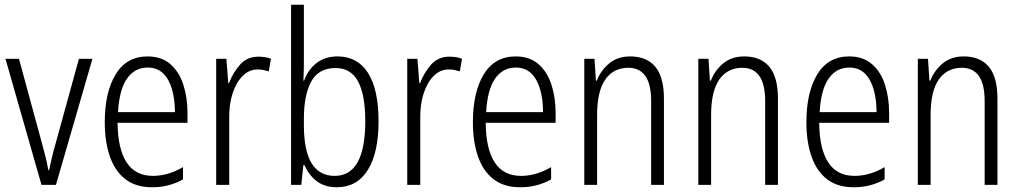

<svg xmlns="http://www.w3.org/2000/svg" viewBox="-20 -780 4299 810"><path d="M155 0 3 -532H60L155 -183Q163 -153 171 -122.5Q179 -92 184 -62H187Q192 -86 199 -115.5Q206 -145 215 -176L313 -532H370L216 0Z M603 -542Q661 -542 698.5 -509.5Q736 -477 753.5 -422.5Q771 -368 771 -303V-262H476Q477 -152 514 -95Q551 -38 625 -38Q689 -38 752 -75V-23Q723 -7 691 1.5Q659 10 621 10Q553 10 509 -24Q465 -58 443.5 -120Q422 -182 422 -264Q422 -391 468 -466.5Q514 -542 603 -542ZM603 -495Q548 -495 515.5 -448Q483 -401 478 -307H718Q718 -359 706 -402Q694 -445 668.5 -470Q643 -495 603 -495Z M1070 -541Q1083 -541 1097 -539Q1111 -537 1123 -532L1114 -479Q1104 -482 1092 -484.5Q1080 -487 1067 -487Q1030 -487 1002.5 -458.5Q975 -430 960.5 -383.5Q946 -337 947 -282V0H892V-532H935L943 -429H946Q962 -472 992 -506.5Q1022 -541 1070 -541Z M1262 -523Q1262 -503 1261.5 -481Q1261 -459 1260 -440H1263Q1280 -487 1316 -514.5Q1352 -542 1404 -542Q1488 -542 1532.5 -472.5Q1577 -403 1577 -268Q1577 -135 1531.5 -62.5Q1486 10 1401 10Q1350 10 1316.5 -15.5Q1283 -41 1264 -84H1260L1251 0H1208V-760H1262ZM1396 -493Q1323 -493 1292.5 -435Q1262 -377 1262 -280V-252Q1262 -38 1392 -38Q1521 -38 1521 -269Q1521 -380 1490.5 -436.5Q1460 -493 1396 -493Z M1876 -541Q1889 -541 1903 -539Q1917 -537 1929 -532L1920 -479Q1910 -482 1898 -484.5Q1886 -487 1873 -487Q1836 -487 1808.5 -458.5Q1781 -430 1766.5 -383.5Q1752 -337 1753 -282V0H1698V-532H1741L1749 -429H1752Q1768 -472 1798 -506.5Q1828 -541 1876 -541Z M2156 -542Q2214 -542 2251.5 -509.5Q2289 -477 2306.5 -422.5Q2324 -368 2324 -303V-262H2029Q2030 -152 2067 -95Q2104 -38 2178 -38Q2242 -38 2305 -75V-23Q2276 -7 2244 1.5Q2212 10 2174 10Q2106 10 2062 -24Q2018 -58 1996.5 -120Q1975 -182 1975 -264Q1975 -391 2021 -466.5Q2067 -542 2156 -542ZM2156 -495Q2101 -495 2068.5 -448Q2036 -401 2031 -307H2271Q2271 -359 2259 -402Q2247 -445 2221.5 -470Q2196 -495 2156 -495Z M2639 -542Q2708 -542 2744.5 -498.5Q2781 -455 2781 -363V0H2727V-353Q2727 -425 2702.5 -459.5Q2678 -494 2631 -494Q2568 -494 2533.5 -444.5Q2499 -395 2499 -294V0H2445V-532H2488L2494 -440H2498Q2514 -482 2549.5 -512Q2585 -542 2639 -542Z M3120 -542Q3189 -542 3225.5 -498.5Q3262 -455 3262 -363V0H3208V-353Q3208 -425 3183.5 -459.5Q3159 -494 3112 -494Q3049 -494 3014.5 -444.5Q2980 -395 2980 -294V0H2926V-532H2969L2975 -440H2979Q2995 -482 3030.5 -512Q3066 -542 3120 -542Z M3563 -542Q3621 -542 3658.5 -509.5Q3696 -477 3713.5 -422.5Q3731 -368 3731 -303V-262H3436Q3437 -152 3474 -95Q3511 -38 3585 -38Q3649 -38 3712 -75V-23Q3683 -7 3651 1.5Q3619 10 3581 10Q3513 10 3469 -24Q3425 -58 3403.5 -120Q3382 -182 3382 -264Q3382 -391 3428 -466.5Q3474 -542 3563 -542ZM3563 -495Q3508 -495 3475.5 -448Q3443 -401 3438 -307H3678Q3678 -359 3666 -402Q3654 -445 3628.5 -470Q3603 -495 3563 -495Z M4046 -542Q4115 -542 4151.5 -498.5Q4188 -455 4188 -363V0H4134V-353Q4134 -425 4109.5 -459.5Q4085 -494 4038 -494Q3975 -494 3940.5 -444.5Q3906 -395 3906 -294V0H3852V-532H3895L3901 -440H3905Q3921 -482 3956.5 -512Q3992 -542 4046 -542Z"/></svg>

Font: Noto Sans Condensed Light
Style: Regular
Weight: 300
Width: 3
Designer: Monotype Design Team
Foundry: Monotype Imaging Inc.
Version: Version 2.013; ttfautohint (v1.8.4.7-5d5b)